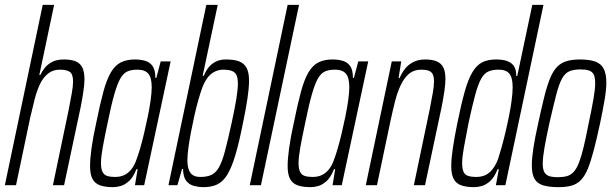

<svg xmlns="http://www.w3.org/2000/svg" viewBox="-22 -763 2524 791"><path d="M-2 0 154 -743H201L140 -454H144Q151 -469 162.5 -483.5Q174 -498 193 -508Q212 -518 241 -518Q272 -518 290.5 -510Q309 -502 317.5 -484Q326 -466 326 -436Q326 -416 321.5 -386Q317 -356 311 -325L242 0H196L261 -311Q269 -352 274 -380Q279 -408 279 -427Q279 -457 266 -466.5Q253 -476 225 -476Q196 -476 176 -460Q156 -444 143 -417Q130 -390 121 -355Q112 -320 103 -281L44 0Z M444 8Q411 8 390 0.5Q369 -7 359 -26Q349 -45 349 -79Q349 -108 355 -152Q361 -196 374 -255Q390 -334 404 -385.5Q418 -437 435.5 -466Q453 -495 477 -506.5Q501 -518 534 -518Q557 -518 576 -512.5Q595 -507 606.5 -491Q618 -475 618 -442H622L640 -510H681L572 0H534L545 -66H540Q527 -33 510 -17.5Q493 -2 476 3Q459 8 444 8ZM452 -34Q474 -34 490.5 -42Q507 -50 520 -66.5Q533 -83 541 -108Q548 -126 556 -154Q564 -182 572 -215.5Q580 -249 587 -283.5Q594 -318 598.5 -349.5Q603 -381 603 -404Q603 -443 589 -459.5Q575 -476 544 -476Q519 -476 502.5 -468.5Q486 -461 473.5 -439Q461 -417 448.5 -373Q436 -329 421 -255Q408 -194 401 -154.5Q394 -115 394 -91Q394 -67 400.5 -54.5Q407 -42 420 -38Q433 -34 452 -34Z M816 8Q797 8 777.5 3Q758 -2 745.5 -17.5Q733 -33 732 -67H728L709 0H672L828 -743H875L813 -451H818Q827 -474 840 -488.5Q853 -503 870 -510.5Q887 -518 908 -518Q943 -518 963.5 -510Q984 -502 994 -483Q1004 -464 1004 -431Q1004 -401 997.5 -357.5Q991 -314 979 -256Q963 -175 947.5 -123.5Q932 -72 914.5 -43.5Q897 -15 873.5 -3.5Q850 8 816 8ZM803 -34Q829 -34 847 -41.5Q865 -49 878.5 -71Q892 -93 904 -137.5Q916 -182 932 -255Q945 -315 951.5 -354.5Q958 -394 958 -419Q958 -443 951.5 -455Q945 -467 931.5 -471.5Q918 -476 898 -476Q879 -476 862 -467.5Q845 -459 832.5 -442Q820 -425 811 -401Q803 -379 794.5 -349Q786 -319 778.5 -285Q771 -251 764.5 -217Q758 -183 754 -153Q750 -123 750 -102Q750 -68 762.5 -51Q775 -34 803 -34Z M1007 0 1163 -743H1210L1053 0Z M1258 8Q1225 8 1204 0.5Q1183 -7 1173 -26Q1163 -45 1163 -79Q1163 -108 1169 -152Q1175 -196 1188 -255Q1204 -334 1218 -385.5Q1232 -437 1249.5 -466Q1267 -495 1291 -506.5Q1315 -518 1348 -518Q1371 -518 1390 -512.5Q1409 -507 1420.5 -491Q1432 -475 1432 -442H1436L1454 -510H1495L1386 0H1348L1359 -66H1354Q1341 -33 1324 -17.5Q1307 -2 1290 3Q1273 8 1258 8ZM1266 -34Q1288 -34 1304.5 -42Q1321 -50 1334 -66.5Q1347 -83 1355 -108Q1362 -126 1370 -154Q1378 -182 1386 -215.5Q1394 -249 1401 -283.5Q1408 -318 1412.5 -349.5Q1417 -381 1417 -404Q1417 -443 1403 -459.5Q1389 -476 1358 -476Q1333 -476 1316.5 -468.5Q1300 -461 1287.5 -439Q1275 -417 1262.5 -373Q1250 -329 1235 -255Q1222 -194 1215 -154.5Q1208 -115 1208 -91Q1208 -67 1214.5 -54.5Q1221 -42 1234 -38Q1247 -34 1266 -34Z M1485 0 1592 -510H1631L1620 -441H1624Q1633 -462 1646 -479Q1659 -496 1680 -507Q1701 -518 1730 -518Q1759 -518 1777.5 -510Q1796 -502 1804.5 -485Q1813 -468 1813 -438Q1813 -417 1809 -389Q1805 -361 1798 -325L1729 0H1683L1748 -311Q1756 -352 1761 -380Q1766 -408 1766 -427Q1766 -447 1760.5 -457.5Q1755 -468 1743.5 -472Q1732 -476 1713 -476Q1683 -476 1663 -459Q1643 -442 1629 -412.5Q1615 -383 1605.5 -345.5Q1596 -308 1587 -266L1531 0Z M1932 8Q1899 8 1878 0.5Q1857 -7 1847 -26Q1837 -45 1837 -79Q1837 -108 1843.5 -152Q1850 -196 1862 -255Q1878 -334 1892.5 -385.5Q1907 -437 1924.5 -466Q1942 -495 1965 -506.5Q1988 -518 2023 -518Q2050 -518 2068.5 -511Q2087 -504 2096 -489.5Q2105 -475 2105 -450H2109L2171 -743H2217L2060 0H2021L2033 -66H2028Q2015 -33 1998 -17.5Q1981 -2 1964 3Q1947 8 1932 8ZM1940 -34Q1962 -34 1978.5 -42Q1995 -50 2008 -67Q2021 -84 2030 -108Q2036 -126 2044 -154.5Q2052 -183 2060 -216.5Q2068 -250 2075 -285Q2082 -320 2086 -350.5Q2090 -381 2090 -404Q2090 -443 2076.5 -459.5Q2063 -476 2032 -476Q2007 -476 1990 -468.5Q1973 -461 1960.5 -439Q1948 -417 1936 -373Q1924 -329 1908 -255Q1896 -194 1889 -154.5Q1882 -115 1882 -91Q1882 -67 1888 -54.5Q1894 -42 1907.5 -38Q1921 -34 1940 -34Z M2279 8Q2240 8 2215.5 0.5Q2191 -7 2180 -26.5Q2169 -46 2169 -82Q2169 -111 2175.5 -153.5Q2182 -196 2195 -254Q2209 -319 2220.5 -365Q2232 -411 2244.5 -441Q2257 -471 2273 -487.5Q2289 -504 2312 -511Q2335 -518 2367 -518Q2406 -518 2430 -509.5Q2454 -501 2465 -480Q2476 -459 2476 -422Q2476 -394 2469 -352.5Q2462 -311 2450 -254Q2436 -189 2424 -143.5Q2412 -98 2400 -68.5Q2388 -39 2372 -22Q2356 -5 2333.5 1.5Q2311 8 2279 8ZM2276 -33Q2298 -33 2314 -37.5Q2330 -42 2342 -55.5Q2354 -69 2363.5 -93.5Q2373 -118 2382.5 -157.5Q2392 -197 2403 -254Q2416 -315 2423 -355.5Q2430 -396 2430 -420Q2430 -444 2424 -456Q2418 -468 2404.5 -472.5Q2391 -477 2370 -477Q2342 -477 2324 -469.5Q2306 -462 2293.5 -439.5Q2281 -417 2269.5 -372.5Q2258 -328 2241 -254Q2228 -194 2221 -154Q2214 -114 2214 -89Q2214 -66 2220.5 -54Q2227 -42 2240.5 -37.5Q2254 -33 2276 -33Z"/></svg>

Font: Saira UltraCondensed Light
Style: Italic
Weight: 300
Width: 1
Italic angle: -12°
Designer: Hector Gatti with collaboration of the Omnibus-Type team
Foundry: Omnibus-Type
Version: Version 1.101